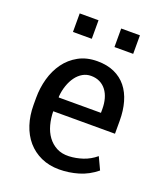

<svg xmlns="http://www.w3.org/2000/svg" viewBox="-136 -816 787 917"><g transform="rotate(20 258.0 -357.0)"><path d="M272 10.3Q220.7 10.3 179.9 -8.3Q139.2 -26.9 110.8 -59.8Q82.5 -92.8 67.6 -138.4Q52.7 -184.1 52.7 -238.3V-274.4Q52.7 -324.2 65.9 -371.6Q79.1 -418.9 106 -456.1Q132.8 -493.2 173.6 -515.6Q214.4 -538.1 269 -538.1Q318.4 -538.1 355.2 -521.5Q392.1 -504.9 416.5 -474.6Q440.9 -444.3 453.1 -401.6Q465.3 -358.9 465.3 -306.6V-241.2H151.9Q151.9 -240.7 151.6 -241.2Q151.4 -241.7 151.4 -241.2Q151.9 -206.1 160.6 -173.3Q169.4 -140.6 187.3 -116.2Q205.1 -91.8 231.9 -77.6Q258.8 -63.5 294.9 -64.9Q330.1 -66.4 364.7 -77.9Q399.4 -89.4 429.2 -114.3L458.5 -51.8Q417.5 -18.1 369.4 -3.9Q321.3 10.3 272 10.3ZM264.2 -461.9Q241.2 -461.9 221.9 -450.7Q202.6 -439.5 188.2 -419.9Q173.8 -400.4 164.6 -374Q155.3 -347.7 152.8 -316.9Q153.3 -316.4 153.3 -314.5Q153.3 -312.5 153.3 -312H368.2V-332Q368.2 -359.9 361.6 -383.5Q355 -407.2 341.8 -424.8Q328.6 -442.4 309.1 -452.1Q289.6 -461.9 264.2 -461.9ZM416.5 -629.4H321.3V-723.6H416.5ZM206.1 -629.4H110.4V-723.6H206.1Z"/></g></svg>

Font: Ufes Sans
Style: Regular
Weight: 400
Designer: Ricardo Esteves, Filipe Motta, Cassio Ferreira, Ana Quintelato & Breno Mello
Foundry: ProDesignUfes - Ricardo Esteves, Filipe Motta, Cassio Ferreira, Ana Quintelato & Breno Mello (This is a derivative work,
Version: Version 2.0